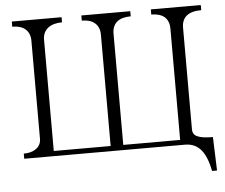

<svg xmlns="http://www.w3.org/2000/svg" viewBox="-55 -742 1111 946"><g transform="rotate(-5 500.0 -268.5)"><path d="M39.1 -24.4V1H835Q884.8 1 915 38.1Q942.4 72.3 956.1 141.6H980.5L974.6 -24.4Q920.9 -24.4 898.4 -35.2Q875 -44.9 875 -71.3V-575.2Q875 -612.3 899.4 -632.8Q923.8 -652.3 971.7 -652.3V-677.7H724.6V-652.3Q766.6 -652.3 790 -632.8Q812.5 -612.3 812.5 -575.2V-24.4H531.2V-575.2Q531.2 -612.3 554.7 -632.8Q578.1 -652.3 623 -652.3V-677.7H380.9V-652.3Q422.9 -652.3 445.3 -632.8Q468.8 -612.3 468.8 -575.2V-24.4H187.5V-575.2Q187.5 -611.3 213.9 -632.8Q239.3 -652.3 283.2 -652.3V-677.7H37.1V-652.3Q79.1 -652.3 101.6 -632.8Q125 -612.3 125 -575.2V-90.8Q125 -57.6 98.6 -40Q76.2 -24.4 39.1 -24.4Z"/></g></svg>

Font: Batang
Style: Regular
Weight: 400
Version: Version 2.21